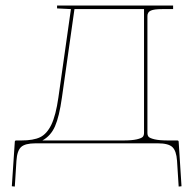

<svg xmlns="http://www.w3.org/2000/svg" viewBox="-20 -540 694 690"><path d="M22.5 129.4 33.2 -30.3Q33.2 -35.2 38.1 -35.2H56.6Q100.1 -35.2 124.3 -46.9Q148.4 -58.6 164.6 -92Q180.7 -125.5 189.9 -189.9L234.9 -507.3L185.1 -509.8V-520H602.1V-507.3H562.5Q533.2 -507.3 521.5 -501.7Q509.8 -496.1 509.8 -482.4V-62.5Q509.8 -53.7 513.9 -48.6Q518.1 -43.5 535.4 -39.3Q552.7 -35.2 585 -35.2H617.2Q622.1 -35.2 622.1 -30.3L632.3 129.4L622.1 130.4L616.2 37.6Q613.8 2 599.4 -11.5Q585 -24.9 547.4 -24.9H107.4Q70.3 -24.9 55.9 -11.7Q41.5 1.5 39.1 37.6L33.2 130.4ZM132.3 -35.2H422.4Q454.6 -35.2 471.9 -39.3Q489.3 -43.5 493.4 -48.6Q497.6 -53.7 497.6 -62.5V-507.3H247.6L202.6 -189.9Q192.9 -120.6 177.7 -86.2Q162.6 -51.8 132.3 -35.2Z"/></svg>

Font: Znikomit
Style: Regular
Weight: 100
Designer: gluk
Foundry: gluk
Version: Version 0.53